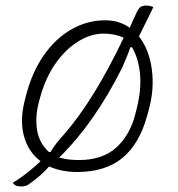

<svg xmlns="http://www.w3.org/2000/svg" viewBox="-20 -609 640 691"><path d="M359 -536Q409 -536 447 -509Q452 -520 457 -532Q462 -544 468 -556Q478 -579 486 -584Q494 -589 507 -589Q518 -589 532 -584Q519 -556 506 -530.5Q493 -505 481 -480L480 -478Q517 -431 526.5 -359Q536 -287 515 -212L510 -194Q482 -91 420.5 -40.5Q359 10 258 10Q201 10 157 -10Q140 9 124.5 22.5Q109 36 84 54Q73 62 57 62Q43 62 36.5 58.5Q30 55 26 49Q61 27 87 5.5Q113 -16 126 -29Q82 -62 66.5 -118Q51 -174 68 -243L72 -259Q94 -347 136.5 -408.5Q179 -470 236.5 -503Q294 -536 359 -536ZM353 -488Q306 -488 260 -459Q214 -430 178.5 -378.5Q143 -327 124 -257L119 -238Q106 -187 113.5 -140.5Q121 -94 156 -62H162Q177 -89 211 -126Q319 -250 425 -473Q394 -488 353 -488ZM420 -366Q320 -166 193 -42Q210 -37 228 -35Q246 -33 264 -33Q349 -33 399 -78.5Q449 -124 468 -202L472 -218Q489 -286 484 -342Q479 -398 455 -439H449Q445 -426 437.5 -407.5Q430 -389 420 -366Z"/></svg>

Font: Recursive Sn Csl St Lt
Style: Italic
Weight: 300
Italic angle: -15°
Version: Version 1.079;hotconv 1.0.112;makeotfexe 2.5.65598; ttfautoh